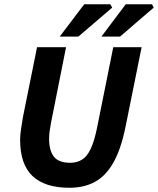

<svg xmlns="http://www.w3.org/2000/svg" viewBox="-20 -875 746 907"><path d="M308 12Q192 12 133.5 -43.5Q75 -99 75 -215Q75 -237 79.5 -266Q84 -295 88 -320L155 -652H292L221 -295Q217 -275 214.5 -256Q212 -237 212 -219Q212 -164 234.5 -135Q257 -106 312 -106Q343 -106 367 -120.5Q391 -135 408.5 -172Q426 -209 439 -274L515 -652H649L573 -276Q552 -172 516.5 -108.5Q481 -45 429.5 -16.5Q378 12 308 12ZM262 -702 378 -855H501L510 -839L350 -702ZM459 -702 574 -855H698L706 -839L547 -702Z"/></svg>

Font: Source Sans 3 ExtraLight
Style: Bold Italic
Weight: 700
Italic angle: -11°
Version: Version 3.052;hotconv 1.1.0;makeotfexe 2.6.0